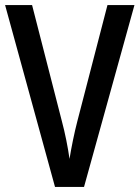

<svg xmlns="http://www.w3.org/2000/svg" viewBox="-20 -734 548 754"><path d="M508 -714H402L284 -259C272 -213 260 -154 253 -110C247 -154 235 -214 223 -258L106 -714H0L196 0H310Z"/></svg>

Font: Noto Sans Thai Cond Med
Style: Regular
Weight: 500
Width: 3
Designer: Monotype Design Team
Foundry: Monotype Imaging Inc.
Version: Version 2.002